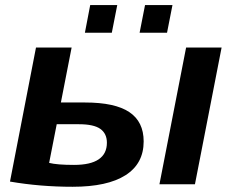

<svg xmlns="http://www.w3.org/2000/svg" viewBox="-20 -712 894 742"><path d="M836.4 -528.3 733.4 0H596.2L699.2 -528.3ZM535.2 -165.5Q535.2 -79.6 465.1 -34.9Q395 9.8 260.7 9.8Q134.8 9.8 18.6 -10.3L119.1 -528.3H256.8L215.3 -315.9H308.6Q424.3 -315.9 479.7 -278.8Q535.2 -241.7 535.2 -165.5ZM169.9 -82.5Q200.7 -74.7 266.1 -74.7Q329.6 -74.7 361.3 -96.2Q393.1 -117.7 393.1 -160.6Q393.1 -195.8 367.7 -213.9Q342.3 -231.9 285.2 -231.9H199.2ZM646.5 -692.4 625.5 -585.4H519.5L540.5 -692.4ZM433.1 -692.4 412.1 -585.4H308.1L328.6 -692.4Z"/></svg>

Font: Arimo
Style: Italic
Weight: 400
Italic angle: -12°
Designer: Steve Matteson
Foundry: Monotype Imaging Inc.
Version: Version 1.33